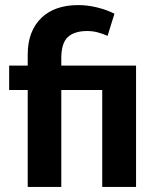

<svg xmlns="http://www.w3.org/2000/svg" viewBox="-20 -735 619 755"><path d="M382 0V-381H221V0H89V-381H16V-477H89V-521Q89 -568 103 -604Q117 -640 143 -665Q169 -690 205.5 -702.5Q242 -715 287 -715Q325 -715 363 -705.5Q401 -696 430 -681L403 -594Q385 -602 365 -607.5Q345 -613 323 -613Q272 -613 246.5 -589Q221 -565 221 -506V-477H515V0Z"/></svg>

Font: Mukta
Style: Bold
Weight: 700
Designer: Girish Dalvi and Yashodeep Gholap
Foundry: Ek Type
Version: Version 2.538;PS 1.002;hotconv 16.6.51;makeotf.lib2.5.65220;